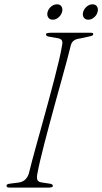

<svg xmlns="http://www.w3.org/2000/svg" viewBox="-20 -848 463 868"><path d="M149 -63Q145 -45 149 -35Q153 -25 169.5 -23L202.5 -18Q211.5 -17 215.2 -14.5Q219 -12 219 -7Q219 -3.5 213.5 -1.8Q208 0 201.5 0H24Q15.5 0 12.5 -2Q9.5 -4 9.5 -8Q9 -12 13 -14.5Q17 -17 27 -18L62.5 -22.5Q81.5 -25 92.8 -35Q104 -45 110 -62Q115 -83.5 124.5 -119Q134 -154.5 146.5 -199.8Q159 -245 172.8 -294.5Q186.5 -344 200.2 -394.5Q214 -445 226 -491.5Q238 -538 247 -576.2Q256 -614.5 260 -640Q264 -656 260 -664.5Q256 -673 240.5 -675.5L205.5 -681.5Q195 -683 191.5 -685.5Q188 -688 188 -693Q188 -697 194.5 -698.5Q201 -700 214 -700H387.5Q395.5 -700 398.5 -698.8Q401.5 -697.5 401.5 -694Q401.5 -689 397 -687Q392.5 -685 380.5 -682.5L341.5 -674Q324.5 -672 314.5 -665Q304.5 -658 300.5 -644.5Q294 -617.5 283.5 -578.2Q273 -539 259.8 -491.5Q246.5 -444 232.5 -392.8Q218.5 -341.5 205 -291.5Q191.5 -241.5 180 -197Q168.5 -152.5 160.5 -117.8Q152.5 -83 149 -63ZM218.5 -759Q204 -759 197.8 -769.5Q191.5 -780 195 -793.5Q199 -808 211 -818.2Q223 -828.5 238 -828.5Q252 -828.5 258.2 -818.2Q264.5 -808 260.5 -793.5Q256.5 -780 244.8 -769.5Q233 -759 218.5 -759ZM379 -759Q364.5 -759 358.2 -769.5Q352 -780 356 -794Q360 -808 372 -818.2Q384 -828.5 398 -828.5Q412.5 -828.5 418.8 -818.2Q425 -808 421 -793.5Q417.5 -780 405.5 -769.5Q393.5 -759 379 -759Z"/></svg>

Font: Fraunces Thin
Style: Italic
Weight: 250
Italic angle: -16°
Version: Version 1.000;[b76b70a41]